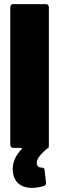

<svg xmlns="http://www.w3.org/2000/svg" viewBox="-20 -720 280 935"><path d="M30 -685V-15C30 -6 36 0 45 0H82C87 0 88 3 85 7C55 37 42 71 42 103C42 113 43 122 45 131C58 182 99 195 136 195C158 195 179 190 193 186C201 184 204 179 204 172C204 171 204 170 204 169L197 107C196 98 190 96 181 96C169 96 159 89 159 72C159 54 177 30 211 3C213 1 215 0 216 0C217 0 218 -6 218 -15V-685C218 -694 212 -700 203 -700H45C36 -700 30 -694 30 -685Z"/></svg>

Font: Barlow Condensed Black
Style: Regular
Weight: 900
Width: 3
Designer: Jeremy Tribby
Foundry: Tribby Type
Version: Version 1.422;hotconv 1.0.109;makeotfexe 2.5.65596